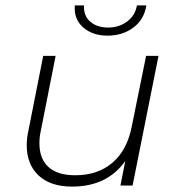

<svg xmlns="http://www.w3.org/2000/svg" viewBox="-20 -687 655 711"><path d="M567 -480 471 0H426L444 -91Q377 4 247 4Q167 4 123 -37Q79 -78 79 -150Q79 -175 85 -202L140 -480H186L131 -202Q126 -182 126 -156Q126 -99 159.5 -68.5Q193 -38 259 -38Q342 -38 396.5 -84.5Q451 -131 468 -219L521 -480ZM257 -667H291Q289 -629 314 -607Q339 -585 381 -585Q421 -585 451 -607.5Q481 -630 487 -667H522Q514 -615 474 -585Q434 -555 378 -555Q323 -555 288 -585.5Q253 -616 257 -667Z"/></svg>

Font: Montserrat Ace
Style: Light Italic
Weight: 300
Italic angle: -11.3°
Designer: Julieta Ulanovsky
Foundry: Julieta Ulanovsky
Version: Version 1